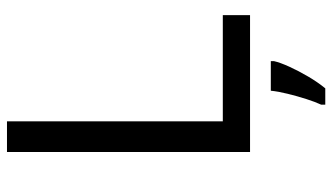

<svg xmlns="http://www.w3.org/2000/svg" viewBox="-226 -528 975 564"><g transform="rotate(-90 262.0 -246.5)"><path d="M97 0V-714H187V-80H499V0ZM364 70Q360 88 347.5 115.5Q335 143 318.5 171Q302 199 284 221H236V209Q244 192 252.5 165.5Q261 139 268 110.5Q275 82 277 61H364Z"/></g></svg>

Font: Noto Sans Khudawadi
Style: Regular
Weight: 400
Designer: Monotype Design Team
Foundry: Monotype Imaging Inc.
Version: Version 2.003; ttfautohint (v1.8.4.7-5d5b)